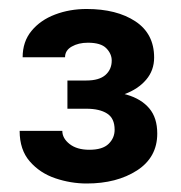

<svg xmlns="http://www.w3.org/2000/svg" viewBox="-20 -737 412 436"><path d="M133.1 -554.2H176.2Q205.1 -554.2 219.4 -566.7Q233.7 -579.3 233.7 -599.5Q233.7 -614.8 221.4 -627.4Q209.2 -640 179.6 -640Q158.2 -640 143 -631.3Q127.7 -622.7 127.7 -606.9H31.4Q31.4 -642.5 51.6 -666.9Q71.8 -691.4 105 -704Q138.2 -716.6 176.7 -716.6Q245 -716.6 287.5 -688.5Q330 -660.4 330 -606.3Q330 -577.2 311.9 -556Q293.8 -534.7 262.8 -523.2Q231.7 -511.7 192 -511.7H133.1ZM133.1 -490.1V-531.4H192Q235.5 -531.4 268.1 -521.9Q300.7 -512.4 318.9 -491Q337.1 -469.6 337.1 -433.7Q337.1 -379.7 291.2 -350Q245.2 -320.3 176.9 -320.3Q140.8 -320.3 105.8 -332.1Q70.7 -343.9 47.7 -370.4Q24.6 -396.8 24.6 -439.8H121.5Q121.5 -422.9 138.1 -409.9Q154.7 -396.9 182.8 -396.9Q212.9 -396.9 226.6 -410.3Q240.3 -423.6 240.3 -442.3Q240.3 -468.4 223.2 -479.2Q206.2 -490.1 176.2 -490.1Z"/></svg>

Font: Vazirmatn
Style: Regular
Weight: 400
Designer: Saber Rastikerdar
Foundry: Saber Rastikerdar
Version: Version 33.003;September 2, 2022;FontCreator 14.0.0.2862 64-